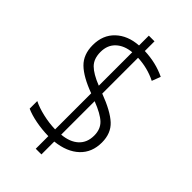

<svg xmlns="http://www.w3.org/2000/svg" viewBox="-246 -842 982 982"><g transform="rotate(45 245.5 -351.0)"><path d="M218 -33Q170 -34 126 -42.5Q82 -51 51 -65V-120Q83 -104 128.5 -93.5Q174 -83 218 -82V-343Q131 -375 90 -415Q49 -455 49 -523Q49 -596 95.5 -640Q142 -684 218 -689V-760H259V-690Q342 -687 410 -654L392 -607Q330 -638 259 -641V-382Q352 -347 393.5 -308.5Q435 -270 435 -204Q435 -132 388.5 -88Q342 -44 259 -35V58H218ZM218 -640Q165 -635 133.5 -605.5Q102 -576 102 -526Q102 -477 129.5 -449.5Q157 -422 218 -398ZM382 -201Q382 -247 354 -274Q326 -301 259 -327V-85Q317 -90 349.5 -120Q382 -150 382 -201Z"/></g></svg>

Font: Noto Sans UI NarrowLight
Style: Regular
Weight: 300
Width: 4
Designer: Monotype Design Team
Foundry: Monotype Imaging Inc.
Version: Version 1.001